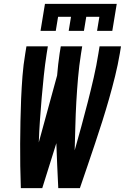

<svg xmlns="http://www.w3.org/2000/svg" viewBox="-20 -975 647 995"><path d="M190 -815 213 -955H585L562 -815H483L495 -888H427L415 -815H336L348 -888H281L269 -815ZM88 0Q86 -58 85 -115.5Q84 -173 84.5 -231Q85 -289 86 -347.5Q87 -406 89.5 -464Q92 -522 96.5 -580.5Q101 -639 111 -698L117 -735H228L222 -698Q213 -640 207 -582.5Q201 -525 196 -467.5Q191 -410 187 -352Q183 -294 181 -237L276 -584Q278 -612 281.5 -641Q285 -670 289 -698L295 -735H406L400 -698Q390 -635 384.5 -572Q379 -509 375.5 -446.5Q372 -384 370.5 -321.5Q369 -259 367 -196Q385 -259 402 -321.5Q419 -384 435 -446.5Q451 -509 465.5 -572Q480 -635 490 -698L496 -735H607L601 -698Q591 -639 576.5 -580.5Q562 -522 545.5 -464Q529 -406 510.5 -347.5Q492 -289 472.5 -231Q453 -173 433.5 -115.5Q414 -58 394 0H282Q279 -58 276.5 -116.5Q274 -175 272 -233L199 0Z"/></svg>

Font: Iosevka QP
Style: Bold Italic
Weight: 700
Italic angle: -9°
Designer: Belleve Invis
Foundry: Belleve Invis
Version: Version 20.0.0; ttfautohint (v1.8.4)